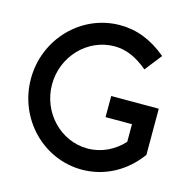

<svg xmlns="http://www.w3.org/2000/svg" viewBox="-117 -927 1053 1053"><g transform="rotate(15 410.0 -400.0)"><path d="M438 10C568 10 683 -54 760 -160V-422H490V-302H640V-202C589 -146 518 -110 438 -110C286 -110 160 -240 160 -400C160 -560 286 -690 438 -690C503 -690 562 -665 628 -610L703 -706C618 -777 532 -810 438 -810C218 -810 40 -626 40 -400C40 -174 218 10 438 10Z"/></g></svg>

Font: Gauge Heavy
Style: Bold
Weight: 900
Designer: Daniel Pimley
Foundry: Daniel Pimley
Version: Version 1.003;PS 001.001;hotconv 1.0.56